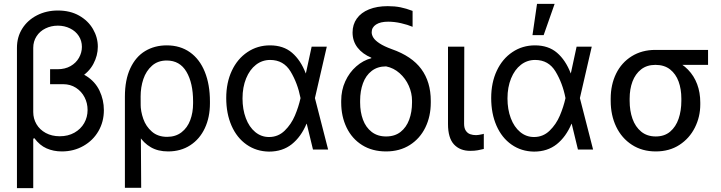

<svg xmlns="http://www.w3.org/2000/svg" viewBox="-20 -771 3720 990"><path d="M515.6 -203.1Q515.6 -143.6 487.8 -95.2Q460 -46.9 410.2 -18.6Q360.4 9.8 298.8 9.8Q255.9 9.8 220.2 -5.9Q184.6 -21.5 157.2 -58.6L151.4 -55.7V-193.4Q151.4 -159.2 168 -130.9Q184.6 -102.5 215.8 -85.4Q247.1 -68.4 288.1 -68.4Q331.1 -68.4 363.8 -86.9Q396.5 -105.5 414.1 -136.2Q431.6 -167 431.6 -204.1Q431.6 -239.3 416 -269.5Q400.4 -299.8 371.6 -318.4Q342.8 -336.9 305.7 -336.9H238.3V-409.2H307.6Q377 -409.2 423.8 -379.9Q470.7 -350.6 493.2 -303.2Q515.6 -255.9 515.6 -203.1ZM484.4 -530.3Q484.4 -484.4 461.4 -441.4Q438.5 -398.4 392.1 -370.6Q345.7 -342.8 279.3 -342.8H238.3V-414.1H277.3Q315.4 -414.1 343.8 -430.2Q372.1 -446.3 387.2 -473.1Q402.3 -500 402.3 -529.3Q402.3 -560.5 386.2 -585.4Q370.1 -610.4 341.3 -624.5Q312.5 -638.7 278.3 -638.7Q244.1 -638.7 214.8 -624.5Q185.5 -610.4 168.5 -584Q151.4 -557.6 151.4 -524.4V199.2H67.4V-524.4Q67.4 -580.1 94.7 -623.5Q122.1 -667 170.4 -691.9Q218.8 -716.8 278.3 -716.8Q341.8 -716.8 388.2 -690.4Q434.6 -664.1 459.5 -621.1Q484.4 -578.1 484.4 -530.3Z M839.8 -537.1Q909.2 -537.1 959.5 -501.5Q1009.8 -465.8 1036.1 -400.4Q1062.5 -335 1062.5 -248V-238.3Q1062.5 -166 1036.1 -109.9Q1009.8 -53.7 960.9 -22Q912.1 9.8 846.7 9.8Q794.9 9.8 757.8 -11.7Q720.7 -33.2 696.3 -71.8Q671.9 -110.4 651.4 -168.9L705.1 -234.4Q705.1 -197.3 718.8 -158.2Q732.4 -119.1 763.2 -92.3Q793.9 -65.4 841.8 -65.4Q885.7 -65.4 916 -88.9Q946.3 -112.3 960.9 -151.4Q975.6 -190.4 975.6 -238.3V-248Q975.6 -342.8 941.4 -400.9Q907.2 -459 839.8 -459Q793.9 -459 763.7 -432.1Q733.4 -405.3 719.2 -363.3Q705.1 -321.3 705.1 -273.4L708 197.3H624V-272.5Q624 -359.4 651.9 -418.9Q679.7 -478.5 728.5 -507.8Q777.3 -537.1 839.8 -537.1Z M1146.5 -265.6Q1146.5 -344.7 1175.3 -406.2Q1204.1 -467.8 1255.9 -502.4Q1307.6 -537.1 1372.1 -537.1Q1441.4 -537.1 1485.8 -499Q1530.3 -460.9 1556.6 -392.6H1588.9L1603.5 -266.6L1671.9 0H1593.8L1529.3 -266.6Q1514.6 -341.8 1478.5 -401.9Q1442.4 -461.9 1373 -461.9Q1332 -461.9 1299.8 -437Q1267.6 -412.1 1249 -366.7Q1230.5 -321.3 1230.5 -263.7Q1230.5 -207 1247.6 -161.6Q1264.6 -116.2 1295.9 -90.3Q1327.1 -64.5 1367.2 -64.5Q1414.1 -64.5 1447.8 -97.2Q1481.4 -129.9 1500.5 -174.8Q1519.5 -219.7 1529.3 -263.7L1586.9 -530.3H1665L1603.5 -263.7L1588.9 -132.8H1560.5Q1532.2 -65.4 1484.4 -27.3Q1436.5 10.7 1367.2 10.7Q1301.8 9.8 1251.5 -25.4Q1201.2 -60.5 1173.8 -123Q1146.5 -185.5 1146.5 -265.6Z M1979.5 -739.3Q2015.6 -739.3 2044.9 -733.4Q2074.2 -727.5 2107.4 -714.8V-632.8Q2082 -643.6 2047.9 -651.4Q2013.7 -659.2 1981.4 -659.2Q1941.4 -659.2 1918.9 -644.5Q1896.5 -629.9 1896.5 -604.5Q1896.5 -590.8 1905.3 -576.7Q1914.1 -562.5 1937 -547.4Q1960 -532.2 2000 -517.6Q2103.5 -481.4 2152.3 -415Q2201.2 -348.6 2201.2 -251V-242.2Q2201.2 -170.9 2173.3 -113.8Q2145.5 -56.6 2093.3 -23.4Q2041 9.8 1970.7 9.8Q1899.4 9.8 1847.2 -22.9Q1794.9 -55.7 1767.1 -113.3Q1739.3 -170.9 1739.3 -242.2V-251Q1739.3 -305.7 1760.3 -351.6Q1781.2 -397.5 1816.9 -428.7Q1852.5 -460 1894.5 -470.7V-473.6Q1849.6 -492.2 1823.7 -525.4Q1797.9 -558.6 1797.9 -603.5Q1797.9 -644.5 1819.8 -675.3Q1841.8 -706.1 1882.8 -722.7Q1923.8 -739.3 1979.5 -739.3ZM1970.7 -67.4Q2015.6 -67.4 2045.4 -90.8Q2075.2 -114.3 2089.8 -153.8Q2104.5 -193.4 2104.5 -242.2V-252Q2104.5 -291 2087.9 -328.6Q2071.3 -366.2 2040.5 -393.6Q2009.8 -420.9 1970.7 -428.7Q1926.8 -428.7 1896.5 -405.3Q1866.2 -381.8 1851.6 -341.8Q1836.9 -301.8 1836.9 -252V-242.2Q1836.9 -193.4 1851.6 -153.8Q1866.2 -114.3 1896.5 -90.8Q1926.8 -67.4 1970.7 -67.4Z M2374 -530.3 2373 -132.8Q2373 -110.4 2381.8 -97.2Q2390.6 -84 2404.3 -79.1Q2418 -74.2 2434.6 -74.2Q2446.3 -74.2 2467.8 -79.1Q2473.6 -81.1 2474.6 -81.1V-2.9Q2459 1 2442.9 3.9Q2426.8 6.8 2404.3 6.8Q2351.6 6.8 2320.8 -26.4Q2290 -59.6 2290 -131.8V-530.3Z M2512.7 -265.6Q2512.7 -344.7 2541.5 -406.2Q2570.3 -467.8 2622.1 -502.4Q2673.8 -537.1 2738.3 -537.1Q2807.6 -537.1 2852.1 -499Q2896.5 -460.9 2922.9 -392.6H2955.1L2969.7 -266.6L3038.1 0H2960L2895.5 -266.6Q2880.9 -341.8 2844.7 -401.9Q2808.6 -461.9 2739.3 -461.9Q2698.2 -461.9 2666 -437Q2633.8 -412.1 2615.2 -366.7Q2596.7 -321.3 2596.7 -263.7Q2596.7 -207 2613.8 -161.6Q2630.9 -116.2 2662.1 -90.3Q2693.4 -64.5 2733.4 -64.5Q2780.3 -64.5 2814 -97.2Q2847.7 -129.9 2866.7 -174.8Q2885.7 -219.7 2895.5 -263.7L2953.1 -530.3H3031.2L2969.7 -263.7L2955.1 -132.8H2926.8Q2898.4 -65.4 2850.6 -27.3Q2802.7 10.7 2733.4 10.7Q2668 9.8 2617.7 -25.4Q2567.4 -60.5 2540 -123Q2512.7 -185.5 2512.7 -265.6ZM2749 -751H2839.8L2783.2 -589.8H2725.6Z M3359.4 -513.7Q3370.1 -512.7 3379.9 -507.3Q3389.6 -502 3402.3 -491.2Q3409.2 -486.3 3417.5 -481Q3425.8 -475.6 3435.5 -470.2Q3445.3 -464.8 3455.1 -460Q3497.1 -443.4 3527.8 -411.6Q3558.6 -379.9 3574.7 -336.9Q3590.8 -293.9 3590.8 -242.2V-232.4Q3590.8 -168.9 3563 -113.3Q3535.2 -57.6 3483.4 -23.9Q3431.6 9.8 3361.3 9.8Q3291 9.8 3238.3 -24.4Q3185.5 -58.6 3157.2 -117.7Q3128.9 -176.8 3128.9 -251V-262.7Q3128.9 -334 3156.7 -391.1Q3184.6 -448.2 3237.3 -481Q3290 -513.7 3359.4 -513.7ZM3361.3 -67.4Q3406.2 -67.4 3435.5 -92.3Q3464.8 -117.2 3479 -158.7Q3493.2 -200.2 3493.2 -251V-262.7Q3493.2 -311.5 3479 -350.6Q3464.8 -389.6 3435.1 -413.1Q3405.3 -436.5 3359.4 -436.5Q3315.4 -436.5 3285.6 -413.1Q3255.9 -389.6 3241.2 -350.6Q3226.6 -311.5 3226.6 -262.7V-251Q3226.6 -200.2 3241.2 -158.7Q3255.9 -117.2 3286.1 -92.3Q3316.4 -67.4 3361.3 -67.4ZM3630.9 -436.5H3359.4V-513.7H3630.9Z"/></svg>

Font: Pretendard Std Variable
Style: Regular
Weight: 400
Designer: Base glyphs from Inter by Rasmus Andersson; Hangeul glyphs from Noto Sans CJK(Source Han Sans) by Jang Soo-young and Kan
Foundry: Kil Hyung-jin
Version: Version 1.309;Glyphs 3.2 (3225)